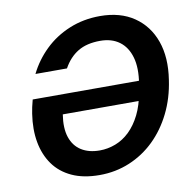

<svg xmlns="http://www.w3.org/2000/svg" viewBox="-80 -794 901 888"><g transform="rotate(-10 370.0 -350.0)"><path d="M318 12Q242 12 188 -13Q134 -38 102 -83Q70 -128 59 -188.5Q48 -249 59 -321Q61 -335 64.5 -351.5Q68 -368 73 -386H609L593 -294H198Q188 -230 202.5 -187Q217 -144 252 -122Q287 -100 338 -100Q376 -100 412.5 -114Q449 -128 479 -157Q509 -186 531 -230Q553 -274 563 -334L570 -372Q582 -445 567.5 -495.5Q553 -546 517 -572.5Q481 -599 427 -599Q364 -599 322.5 -574Q281 -549 254 -500H106Q136 -561 185.5 -609Q235 -657 301.5 -684.5Q368 -712 446 -712Q541 -712 605.5 -668Q670 -624 697.5 -546.5Q725 -469 709 -366Q697 -282 662.5 -212.5Q628 -143 576.5 -93Q525 -43 459 -15.5Q393 12 318 12Z"/></g></svg>

Font: DM Sans 10pt SemiBold
Style: Italic
Weight: 600
Italic angle: -10°
Version: Version 4.004;gftools[0.9.30]